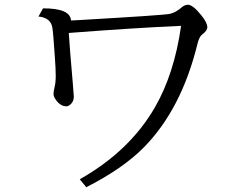

<svg xmlns="http://www.w3.org/2000/svg" viewBox="-20 -764 1040 804"><path d="M160.2 -729Q274.4 -729.5 277.3 -678.2L306.6 -679.7Q670.9 -700.7 691.9 -706.1Q717.3 -712.4 739.7 -732.4Q753.4 -744.1 767.1 -744.1Q787.6 -744.1 823.2 -699.7Q848.1 -668.9 848.1 -650.4Q848.1 -635.3 827.1 -620.1Q814.5 -610.8 807.1 -581.1Q740.2 -307.6 583 -147.5Q495.6 -58.6 341.3 20L314 -13.2Q523.4 -131.8 628.9 -314.9Q710 -455.6 738.3 -655.8Q539.6 -647 268.1 -626Q271 -572.8 284.7 -417Q289.1 -363.3 289.1 -359.4Q289.1 -336.9 272 -324.2Q265.1 -318.8 257.8 -318.8Q233.9 -318.8 214.8 -344.7Q204.1 -358.9 204.1 -370.6Q204.1 -381.3 208.5 -398.9Q213.4 -419.4 213.4 -446.3Q213.4 -474.6 209.5 -527.8Q202.6 -630.4 199.2 -648.4Q192.4 -689.9 141.1 -694.8Z"/></svg>

Font: BIZ UDMincho
Style: Regular
Weight: 400
Monospace: yes
Designer: TypeBank Co., Ltd.
Foundry: Morisawa Inc.
Version: Version 1.06